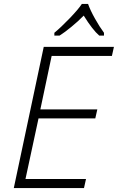

<svg xmlns="http://www.w3.org/2000/svg" viewBox="-20 -951 596 971"><path d="M505.9 -771H481.9Q448.7 -799.3 403.3 -872.1Q375.5 -843.3 340.1 -814.5Q304.7 -785.6 281.2 -771H254.9V-785.2Q288.1 -812.5 332.3 -858.4Q376.5 -904.3 394 -931.2H425.3Q436.5 -899.4 460 -857.4Q483.4 -815.4 505.9 -785.2ZM201.2 -713.9H556.2L545.9 -668H241.2L184.1 -397.9H472.2L461.9 -352.1H174.8L108.9 -45.9H415L404.8 0H49.8Z"/></svg>

Font: Open Sans Hebrew Light
Style: Italic
Weight: 300
Italic angle: -12°
Foundry: Ascender Corporation, Yanek Iontef
Version: Version 2.001;PS 002.001;hotconv 1.0.70;makeotf.lib2.5.58329